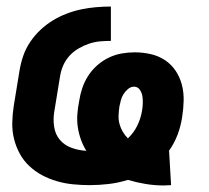

<svg xmlns="http://www.w3.org/2000/svg" viewBox="-20 -558 640 587"><path d="M481 9Q453 9 425.5 4.5Q398 0 371 -8Q342 1 312.5 4.5Q283 8 254 8Q229 8 203.5 5.5Q178 3 154 -4Q130 -11 108.5 -22.5Q87 -34 69.5 -50.5Q52 -67 40.5 -88Q29 -109 23 -133Q17 -157 17.5 -182.5Q18 -208 22 -234L40 -344Q44 -367 51.5 -388.5Q59 -410 72.5 -430Q86 -450 103.5 -466.5Q121 -483 141.5 -495.5Q162 -508 184.5 -516.5Q207 -525 229 -529.5Q251 -534 273.5 -536Q296 -538 319 -538V-433Q302 -433 285.5 -431.5Q269 -430 252.5 -424.5Q236 -419 220.5 -410Q205 -401 193 -388Q181 -375 174 -359.5Q167 -344 164 -327L146 -217Q142 -194 145.5 -170.5Q149 -147 163 -130.5Q177 -114 199 -106Q221 -98 244 -97Q234 -113 227.5 -131Q221 -149 218 -168.5Q215 -188 216.5 -208.5Q218 -229 222 -249Q225 -269 231.5 -288.5Q238 -308 249.5 -326Q261 -344 277.5 -358.5Q294 -373 313 -382Q332 -391 352 -394.5Q372 -398 392 -398Q417 -398 441 -392.5Q465 -387 484.5 -374Q504 -361 517 -341.5Q530 -322 536 -299Q542 -276 541.5 -251Q541 -226 537 -201Q533 -173 523 -146.5Q513 -120 496 -96Q496 -96 496.5 -96Q497 -96 497 -96L503 8Q497 8 492 8.5Q487 9 481 9ZM371 -135Q389 -152 399.5 -173.5Q410 -195 414 -218Q416 -229 416.5 -240.5Q417 -252 415.5 -263Q414 -274 407.5 -283.5Q401 -293 390 -293Q380 -293 371.5 -286Q363 -279 357.5 -270Q352 -261 349.5 -251.5Q347 -242 345 -232Q343 -218 342.5 -204.5Q342 -191 345.5 -178.5Q349 -166 355.5 -155Q362 -144 371 -135Z"/></svg>

Font: Iosevka Curly XBdEx
Style: Italic
Weight: 800
Width: 7
Italic angle: -9°
Monospace: yes
Designer: Belleve Invis
Foundry: Belleve Invis
Version: Version 11.1.0; ttfautohint (v1.8.3)